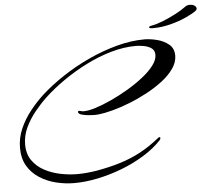

<svg xmlns="http://www.w3.org/2000/svg" viewBox="-58 -894 1115 996"><g transform="rotate(-5 500.0 -395.5)"><path d="M290 39Q242 39 195 27.5Q148 16 109 -9Q70 -34 47 -73Q24 -112 24 -167Q24 -219 45 -267Q66 -315 99.5 -357Q133 -399 169 -432Q220 -478 285 -521Q350 -564 423.5 -598Q497 -632 572 -652Q647 -672 716 -672Q746 -672 781.5 -663Q817 -654 842.5 -633Q868 -612 868 -574Q868 -540 845 -507Q822 -474 784 -445Q746 -416 700 -391.5Q654 -367 606.5 -348.5Q559 -330 517 -319Q475 -308 446 -305Q439 -304 432 -304Q425 -304 418 -304Q412 -304 393 -305.5Q374 -307 357 -312Q340 -317 340 -327Q340 -332 346 -332Q350 -332 356 -330Q362 -328 371 -328Q395 -328 433 -340Q471 -352 515.5 -372.5Q560 -393 604 -419Q648 -445 685 -474Q722 -503 744 -532Q766 -561 766 -587Q766 -611 749 -622.5Q732 -634 709 -638Q686 -642 669 -642Q606 -642 539.5 -623Q473 -604 408.5 -571.5Q344 -539 286.5 -499Q229 -459 184 -417Q153 -388 122.5 -350.5Q92 -313 72 -270.5Q52 -228 52 -183Q52 -133 76 -99Q100 -65 138.5 -44.5Q177 -24 222 -15Q267 -6 308 -6Q334 -6 360 -8.5Q386 -11 411 -15Q478 -27 533.5 -44Q589 -61 640 -88Q691 -115 744 -158Q748 -160 749 -160Q754 -160 754 -154Q754 -151 750 -145Q711 -103 655.5 -69Q600 -35 537 -11Q474 13 410 26Q346 39 290 39ZM766 -726Q744 -726 746 -732Q746 -738 760 -740Q785 -744 819 -757.5Q853 -771 886.5 -788.5Q920 -806 941 -822Q951 -830 965 -830Q982 -830 991 -823Q1000 -816 1000 -808Q1000 -802 994 -797Q976 -783 938.5 -766Q901 -749 855.5 -737.5Q810 -726 766 -726Z"/></g></svg>

Font: Arizonia
Style: Regular
Weight: 400
Designer: Robert E. Leuschke
Foundry: Robert E. Leuschke
Version: Version 1.010; ttfautohint (v1.8.4.7-5d5b)